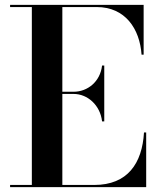

<svg xmlns="http://www.w3.org/2000/svg" viewBox="-20 -770 655 790"><path d="M400 -270.5H409V-500.5H400C392.5 -433.5 340 -392.5 283 -392.5H236.5V-741H378C495 -741 555 -652 562.5 -545H571V-750H21.5V-741H111V-9H21.5V0H581.5V-225H572.5C565 -98 505 -9 368 -9H236.5V-383.5H283C340 -383.5 392.5 -337.5 400 -270.5Z"/></svg>

Font: Bodoni* 24pt Medium
Style: Regular
Weight: 500
Version: Version 2.3